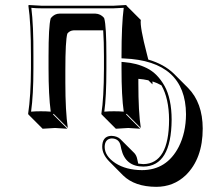

<svg xmlns="http://www.w3.org/2000/svg" viewBox="-20 -452 883 763"><path d="M390.1 -331.5H273.4Q256.8 -330.6 247.6 -318.4Q239.7 -291 239.7 -172.4V-123.5Q239.7 -10.3 249.5 56.6L192.9 0L190.9 2.9L247.6 59.6Q245.6 59.6 198.7 56.6Q198.7 56.6 149.4 59.6L92.8 2.9L91.8 0Q102.5 -70.3 103 -180.2V-229Q103 -361.8 92.8 -429.2L94.2 -432.1Q96.2 -432.1 146 -429.2H430.2Q430.2 -429.2 481.9 -432.1L482.9 -429.2L539.6 -372.6Q535.6 -345.2 563.5 -238.3Q567.4 -224.1 569.3 -215.3Q632.3 -196.8 670.9 -159.2L727.5 -102.5Q785.2 -43.5 785.6 58.6Q785.6 178.7 717.8 244.6Q669.4 290.5 600.6 290.5Q515.1 290 469.2 245.1L413.1 188.5Q386.7 161.1 386.2 131.8Q386.2 89.8 420.9 87.9Q422.9 87.9 423.8 87.9Q445.3 88.9 457.5 100.1L514.2 156.7Q522.9 166.5 525.4 180.7Q527.8 192.4 529.3 198.2Q539.6 199.7 549.8 200.2Q651.4 198.2 651.9 23.9Q651.4 -60.5 621.6 -112.8Q604.5 -122.6 585.9 -128.4Q586.4 -121.6 585.9 -116.7L569.8 -132.8Q550.3 -137.2 529.8 -138.7V-122.6Q529.8 -6.3 539.6 56.6L482.9 0L481 2.9L537.6 59.6Q535.6 59.6 489.7 56.6L440.4 59.6L383.8 2.9L382.8 0Q392.6 -61 393.1 -179.2V-229Q393.1 -284.7 390.1 -331.5ZM472.7 -219.7 462.9 -220.2V-229.5Q462.9 -354 471.7 -420.9Q452.1 -419.4 430.2 -418.9H146Q123 -418.9 104.5 -420.9Q113.3 -353 112.8 -229V-180.2Q112.8 -74.7 103.5 -8.3Q120.6 -9.8 142.1 -9.8Q165 -9.8 181.6 -8.3Q172.9 -72.8 172.9 -180.2V-229Q172.9 -348.1 181.2 -377.9L182.1 -379.9L183.1 -381.3Q197.3 -397.9 216.8 -397.9H358.9Q379.9 -397 393.1 -381.3L394 -379.4L394.5 -377.9Q402.8 -348.6 402.8 -229V-179.2Q402.8 -65.4 394.5 -8.3Q411.1 -9.8 433.1 -9.8Q455.1 -9.8 471.7 -8.3Q462.9 -69.3 462.9 -179.2V-206.1L473.6 -205.1Q498 -203.1 520 -197.5Q542 -191.9 563.7 -181.2Q585.4 -170.4 602.8 -152.6Q620.1 -134.8 633.8 -110.6Q647.5 -86.4 654.8 -52Q662.1 -17.6 662.1 23.9Q660.6 209 549.8 210Q478 210 461.9 139.6Q460.4 133.3 459 125.5Q452.6 98.6 423.8 98.1Q396.5 100.1 396 131.8Q396 168 438.5 196.3Q481 223.6 543.9 224.1Q642.6 224.1 690.4 131.3Q718.8 75.2 719.2 2Q717.8 -209.5 472.7 -219.7Z"/></svg>

Font: Linux Biolinum Shadow O
Style: Regular
Weight: 400
Designer: Philipp H. Poll
Foundry: Philipp H. Poll
Version: Version 1.0.4